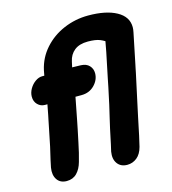

<svg xmlns="http://www.w3.org/2000/svg" viewBox="-110 -829 823 919"><g transform="rotate(-15 301.5 -369.5)"><path d="M108 0Q139 0 158.5 -20Q178 -40 187 -73Q199 -114 209 -164Q213 -180 222 -226L230 -266Q239 -311 252 -379H282Q321 -379 346.5 -405Q372 -431 372 -464Q372 -486 357.5 -501.5Q343 -517 316 -518L273 -519L279 -546Q286 -580 310.5 -599.5Q335 -619 377 -619Q416 -619 437.5 -610Q459 -601 481 -584Q494 -573 501 -570L467 -640Q454 -563 424 -423Q420 -403 418 -393Q416 -383 416 -383Q397 -291 383 -235L372 -187L357 -116Q349 -82 349 -81Q343 -45 359.5 -22.5Q376 0 408 0Q435 0 456 -17Q477 -34 486 -68Q495 -103 516 -206L531 -276Q541 -322 561 -415Q563 -425 565 -435Q567 -445 569 -454L600 -605Q603 -619 603 -630Q603 -682 551 -710.5Q499 -739 411 -739Q347 -739 289.5 -714.5Q232 -690 192 -645Q152 -600 139 -541L134 -515H123Q106 -515 89 -503Q72 -491 61 -472Q50 -453 50 -433Q50 -409 65 -394Q80 -379 101 -379H113Q107 -345 103 -327Q101 -318 99 -308Q98 -303 97 -298Q96 -293 95 -288Q87 -252 73 -180Q55 -104 51 -82Q45 -46 60.5 -23Q76 0 108 0Z"/></g></svg>

Font: Balsamiq Sans
Style: Bold Italic
Weight: 700
Italic angle: -12°
Designer: Michael Angeles
Foundry: Balsamiq SRL
Version: Version 1.020; ttfautohint (v1.8.4.7-5d5b);gftools[0.9.26]